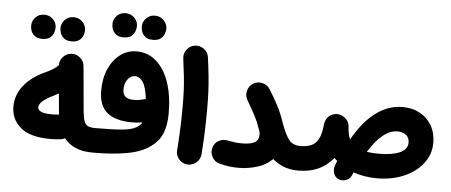

<svg xmlns="http://www.w3.org/2000/svg" viewBox="-55 -935 2716 1156"><g transform="rotate(5 1302.5 -357.5)"><path d="M36.1 -182.1Q36.1 -251.5 79.8 -307.9Q123.5 -364.3 204.1 -401.9Q230 -413.6 254.2 -428.2Q278.3 -442.9 287.1 -455.6Q286.6 -483.4 306.4 -504.9Q326.2 -526.4 355 -529.3Q385.3 -532.2 408.9 -512.2Q432.6 -492.2 435.5 -461.9L460 -189.9Q463.9 -149.4 471.9 -129.4Q480 -109.4 495.6 -102.8Q511.2 -96.2 536.6 -96.2H537.1Q567.9 -96.2 589.4 -74.5Q610.8 -52.7 610.8 -22Q610.8 8.3 589.4 30.3Q567.9 52.2 537.1 52.2H536.6Q472.7 52.2 430.4 33.2Q388.2 14.2 362.3 -19.5Q350.6 -13.2 337.4 -11.2Q322.3 -9.3 304.7 -8.3Q287.1 -7.3 275.9 -7.3Q151.9 -7.3 94 -56.6Q36.1 -106 36.1 -182.1ZM185.5 -191.4Q185.5 -174.8 206.1 -165.3Q226.6 -155.8 275.9 -155.8Q282.2 -155.8 292.7 -156.5Q303.2 -157.2 314 -158.2Q313 -167.5 312 -177.2L302.2 -284.7Q286.1 -275.4 267.6 -266.6Q230 -248.5 207.8 -229.2Q185.5 -210 185.5 -191.4ZM277.3 -678.2Q277.3 -706.1 298.1 -728Q318.8 -750 350.1 -750Q373 -750 388.9 -740.2Q404.8 -730.5 414.1 -716.3Q425.8 -697.8 425.8 -678.2Q425.8 -663.6 419.4 -646.2Q413.1 -628.9 397 -616.5Q380.9 -604 351.1 -604Q320.8 -604 305.2 -616.7Q289.6 -629.4 283.2 -646Q277.3 -662.1 277.3 -678.2ZM100.1 -677.7Q100.1 -705.6 120.6 -727.5Q141.1 -749.5 172.9 -749.5Q195.8 -749.5 211.7 -739.7Q227.5 -730 236.8 -715.8Q248 -697.8 248 -677.7Q248 -663.1 241.7 -645.8Q235.4 -628.4 219.2 -616Q203.1 -603.5 173.8 -603.5Q143.6 -603.5 127.9 -616.2Q112.3 -628.9 105.5 -645.5Q102.5 -653.8 101.3 -662.1Q100.1 -670.4 100.1 -677.7Z M462.9 -22Q462.9 -52.7 484.9 -74.5Q506.8 -96.2 537.1 -96.2Q639.2 -96.2 698 -101.3Q756.8 -106.4 785.2 -123.5Q808.1 -135.7 818.4 -154.8Q786.1 -149.9 754.9 -149.9Q655.8 -149.9 605 -191.7Q554.2 -233.4 554.2 -324.7Q554.2 -398.9 579.6 -456.1Q605 -513.2 648.7 -545.7Q692.4 -578.1 746.6 -578.1Q814.9 -578.1 865.5 -534.2Q916 -490.2 943.6 -410.2Q971.2 -330.1 971.2 -221.2Q971.2 -153.3 951.9 -104.2Q932.6 -55.2 888.7 -22.9Q837.9 18.1 749.8 35.2Q661.6 52.2 537.1 52.2Q506.8 52.2 484.9 30.3Q462.9 8.3 462.9 -22ZM687.5 -343.3Q687.5 -312.5 704.6 -299.1Q721.7 -285.6 755.4 -285.6Q772.9 -285.6 790.3 -288.8Q807.6 -292 822.3 -295.9Q824.2 -296.4 826.2 -296.9Q818.8 -366.7 798.6 -397.7Q778.3 -428.7 750 -428.7Q724.6 -428.7 706.1 -404.8Q687.5 -380.9 687.5 -343.3ZM764.2 -730Q764.2 -757.8 784.9 -779.8Q805.7 -801.8 836.9 -801.8Q859.9 -801.8 875.7 -792Q891.6 -782.2 900.9 -768.1Q912.6 -749.5 912.6 -730Q912.6 -715.3 906.2 -698Q899.9 -680.7 883.8 -668.2Q867.7 -655.8 837.9 -655.8Q807.6 -655.8 792 -668.5Q776.4 -681.2 770 -697.8Q764.2 -713.9 764.2 -730ZM586.9 -729.5Q586.9 -757.3 607.4 -779.3Q627.9 -801.3 659.7 -801.3Q682.6 -801.3 698.5 -791.5Q714.4 -781.7 723.6 -767.6Q734.9 -749.5 734.9 -729.5Q734.9 -714.8 728.5 -697.5Q722.2 -680.2 706.1 -667.7Q689.9 -655.3 660.6 -655.3Q630.4 -655.3 614.7 -668Q599.1 -680.7 592.3 -697.3Q589.4 -705.6 588.1 -713.9Q586.9 -722.2 586.9 -729.5Z M1029.8 -559.6Q1025.9 -589.8 1044.7 -614.5Q1063.5 -639.2 1093.8 -643.1Q1124 -647 1148.7 -628.2Q1173.3 -609.4 1177.2 -579.1Q1186 -514.2 1190.9 -464.8Q1195.8 -415.5 1197.8 -369.4Q1199.7 -323.2 1199.7 -267.6Q1199.7 -196.8 1197 -125.7Q1194.3 -54.7 1189.5 5.4Q1187 35.6 1163.1 55.9Q1139.2 76.2 1108.9 73.7Q1078.1 71.3 1058.3 47.4Q1038.6 23.4 1041 -6.3Q1045.9 -66.9 1048.6 -137Q1051.3 -207 1051.3 -274.9Q1051.3 -325.2 1049.6 -365.2Q1047.9 -405.3 1043.2 -450.2Q1038.6 -495.1 1029.8 -559.6Z M1251 -40Q1259.3 -69.3 1285.2 -83.5Q1311 -97.7 1342.3 -90.8Q1363.3 -86.4 1381.6 -84Q1399.9 -81.5 1421.4 -81.5Q1465.8 -81.5 1488.5 -89.4Q1511.2 -97.2 1519.3 -111.6Q1527.3 -126 1527.3 -145Q1527.3 -151.9 1525.9 -158.7Q1522 -168.9 1518.1 -180.7Q1506.3 -216.8 1486.1 -255.9Q1465.8 -294.9 1437 -342.8Q1421.4 -368.7 1428.7 -398.9Q1436 -429.2 1461.9 -445.3Q1487.8 -460.9 1518.1 -453.6Q1548.3 -446.3 1564 -420.4Q1593.3 -373 1616.7 -329.1Q1640.1 -285.2 1658.7 -229.5Q1684.1 -158.2 1707.8 -127.2Q1731.4 -96.2 1777.8 -96.2H1778.3Q1809.1 -96.2 1830.6 -74.5Q1852.1 -52.7 1852.1 -22Q1852.1 8.3 1830.6 30.3Q1809.1 52.2 1778.3 52.2H1777.8Q1727.1 52.2 1688.7 36.6Q1650.4 21 1622.1 -3.9Q1583 34.7 1527.8 50.8Q1472.7 66.9 1421.4 66.9Q1387.2 66.9 1362.3 63.7Q1337.4 60.5 1301.8 51.3Q1272.5 43.9 1257.8 16.6Q1243.2 -10.7 1251 -40Z M1704.1 -22Q1704.1 -52.7 1726.1 -74.5Q1748 -96.2 1778.3 -96.2Q1813.5 -96.2 1841.1 -106.9Q1868.7 -117.7 1886 -148.4Q1903.3 -179.2 1908.2 -239.3Q1909.7 -254.4 1917 -267.6Q1934.6 -301.3 1972.2 -306.2Q1980.5 -307.6 1989.3 -306.6Q2001.5 -305.7 2012.2 -300.3Q2031.2 -292.5 2043.7 -275.1Q2056.2 -257.8 2057.1 -236.3Q2059.1 -191.4 2072.8 -162.6Q2134.8 -271.5 2209.5 -327.6Q2284.2 -383.8 2372.1 -383.8Q2431.6 -383.8 2477.1 -358.6Q2522.5 -333.5 2548.1 -288.6Q2573.7 -243.7 2573.7 -184.6Q2573.7 -115.2 2531.5 -60.5Q2489.3 -5.9 2417 25.6Q2344.7 57.1 2253.4 57.1Q2176.8 57.1 2111.3 33.7Q2108.4 41 2105 48.3Q2092.8 77.1 2066.4 84.7Q2040 92.3 2018.6 79.6Q2000 68.4 1993.9 45.9Q1987.8 23.4 1997.1 -2Q2002 -14.2 2006.8 -25.9Q1997.1 -34.2 1988.8 -42.5Q1912.6 52.2 1778.3 52.2Q1748 52.2 1726.1 30.3Q1704.1 8.3 1704.1 -22ZM2354 -234.9Q2308.1 -234.9 2264.9 -199.5Q2221.7 -164.1 2179.7 -96.2Q2210.9 -91.3 2253.4 -91.3Q2335 -91.3 2380.1 -112.1Q2425.3 -132.8 2425.3 -173.8Q2425.3 -204.1 2404.3 -219.5Q2383.3 -234.9 2354 -234.9Z"/></g></svg>

Font: Mikhak ExtraBold
Style: Regular
Weight: 800
Designer: Amin Abedi
Version: Version 3.3